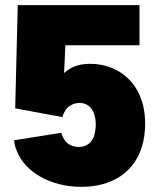

<svg xmlns="http://www.w3.org/2000/svg" viewBox="-20 -720 612 746"><path d="M536 -311C511 -412 430 -472 330 -472C284 -472 254 -459 229 -436L234 -544H522V-700H49L39 -299L223 -265C225 -276 230 -285 235 -293C248 -311 268 -320 290 -320C316 -320 336 -305 346 -277C350 -265 352 -252 352 -236C352 -221 350 -208 347 -196C338 -166 317 -149 286 -149C262 -149 242 -159 230 -177C225 -185 221 -194 218 -204L35 -175C36 -160 40 -145 46 -132C78 -51 177 6 296 6C416 6 502 -51 532 -152C540 -179 544 -208 544 -240C544 -265 541 -289 536 -311Z"/></svg>

Font: Arthouse Owned Black
Style: Regular
Weight: 900
Designer: Jeremy Tribby
Foundry: Tribby Type
Version: Version 1.000;PS 001.000;hotconv 1.0.88;makeotf.lib2.5.64775